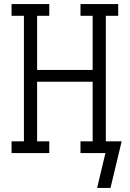

<svg xmlns="http://www.w3.org/2000/svg" viewBox="-20 -755 640 947"><path d="M525 172H459L500 0H377V-58H437V-352H163V-58H223V0H37V-58H98V-677H37V-735H223V-677H163V-410H437V-677H377V-735H563V-677H502V-58H580Z"/></svg>

Font: Iosevka Slab Light Extended
Style: Regular
Weight: 300
Width: 7
Monospace: yes
Designer: Belleve Invis
Foundry: Belleve Invis
Version: Version 11.1.0; ttfautohint (v1.8.3)